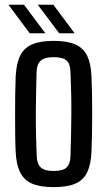

<svg xmlns="http://www.w3.org/2000/svg" viewBox="-20 -780 451 808"><path d="M206 7.5Q149 7.5 115 -7.2Q81 -22 64.8 -54.8Q48.5 -87.5 46 -140.5Q44.5 -169.5 44 -209.8Q43.5 -250 43.5 -294.2Q43.5 -338.5 44 -381.5Q44.5 -424.5 46 -459.5Q49 -513.5 65 -546Q81 -578.5 115.2 -593.2Q149.5 -608 206 -608Q263.5 -608 297.5 -592.8Q331.5 -577.5 347 -545Q362.5 -512.5 365 -459.5Q366.5 -427.5 367.2 -387Q368 -346.5 368 -303.2Q368 -260 367.2 -218Q366.5 -176 365 -140.5Q362.5 -87.5 346.8 -54.8Q331 -22 297 -7.2Q263 7.5 206 7.5ZM206 -60.5Q245 -60.5 260.2 -75.2Q275.5 -90 276.5 -121Q278 -166.5 279 -210.8Q280 -255 280.2 -299.2Q280.5 -343.5 279.5 -388.2Q278.5 -433 276.5 -479.5Q275.5 -512 259.5 -525.8Q243.5 -539.5 206 -539.5Q168 -539.5 151.5 -524.8Q135 -510 134 -478Q133 -439.5 132 -396Q131 -352.5 130.8 -306.8Q130.5 -261 131.5 -214.5Q132.5 -168 134.5 -122.5Q136 -89.5 152 -75Q168 -60.5 206 -60.5ZM229 -640 139 -760H204.5L294 -640ZM105 -640 15.5 -760H81L171 -640Z"/></svg>

Font: Big Shoulders Text Thin Medium
Style: Regular
Weight: 500
Version: Version 2.002